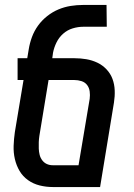

<svg xmlns="http://www.w3.org/2000/svg" viewBox="-20 -755 540 775"><path d="M384 0H194Q166 0 140 -6.5Q114 -13 93 -28Q72 -43 59 -65Q46 -87 40 -113Q34 -139 35 -166.5Q36 -194 40 -222L75 -432H51V-520H90L96 -556Q100 -581 109 -605.5Q118 -630 133.5 -651.5Q149 -673 170.5 -690Q192 -707 216 -717Q240 -727 265 -731Q290 -735 315 -735H410L411 -647H316Q295 -647 273.5 -640.5Q252 -634 235 -619Q218 -604 208 -583.5Q198 -563 194 -542L191 -520H280Q305 -520 328.5 -516Q352 -512 373 -502Q394 -492 410 -475Q426 -458 434 -436.5Q442 -415 443 -390.5Q444 -366 440 -341ZM297 -88 342 -356Q344 -371 342 -386Q340 -401 331.5 -412Q323 -423 309 -427.5Q295 -432 280 -432H176L139 -207Q137 -194 136.5 -181Q136 -168 136.5 -155Q137 -142 140 -130Q143 -118 150.5 -108Q158 -98 169 -93Q180 -88 193 -88Z"/></svg>

Font: Iosevka Term Curly SmBd Obl
Style: Regular
Weight: 600
Italic angle: -9°
Designer: Belleve Invis
Foundry: Belleve Invis
Version: Version 32.3.0